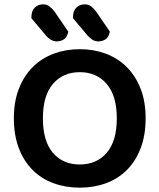

<svg xmlns="http://www.w3.org/2000/svg" viewBox="-20 -850 736 886"><path d="M652 -304Q652 -226 629 -166Q606 -106 565.5 -65.5Q525 -25 469 -4.5Q413 16 348 16Q283 16 227 -4.5Q171 -25 130.5 -65.5Q90 -106 67 -166Q44 -226 44 -304Q44 -382 67.5 -441.5Q91 -501 132 -541.5Q173 -582 228.5 -602.5Q284 -623 348 -623Q412 -623 467.5 -602.5Q523 -582 564 -541.5Q605 -501 628.5 -441.5Q652 -382 652 -304ZM519 -304Q519 -408 472.5 -462.5Q426 -517 348 -517Q271 -517 224.5 -463Q178 -409 178 -304Q178 -199 224 -145Q270 -91 348 -91Q426 -91 472.5 -145Q519 -199 519 -304ZM125 -766V-771Q125 -800 140.5 -815Q156 -830 179 -830Q196 -830 208.5 -820.5Q221 -811 232 -796L295 -704Q290 -679 275.5 -669Q261 -659 242 -659Q227 -659 214 -667Q201 -675 192 -686ZM317 -766V-771Q317 -800 332.5 -815Q348 -830 371 -830Q388 -830 400.5 -820.5Q413 -811 424 -796L487 -704Q482 -679 467.5 -669Q453 -659 434 -659Q418 -659 406 -667Q394 -675 384 -686Z"/></svg>

Font: Baloo Da 2 SemiBold
Style: Regular
Weight: 600
Designer: Noopur Datye, Sulekha Rajkumar and Ek Type
Foundry: Ek Type
Version: Version 1.640;hotconv 1.0.111;makeotfexe 2.5.65597; ttfautoh